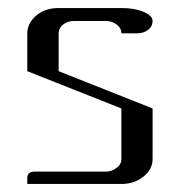

<svg xmlns="http://www.w3.org/2000/svg" viewBox="-20 -458 448 478"><path d="M47.9 0V-15.1Q47.9 -30.8 66.9 -30.8H243.2Q258.3 -30.8 270 -40Q282.2 -48.3 282.2 -62V-188L47.9 -280.8V-375Q47.9 -399.9 69.8 -418.9Q91.8 -438 126 -438H282.2Q314.9 -438 336.9 -428.7Q359.9 -418.9 359.9 -405.8Q359.9 -392.6 349.1 -383.8Q337.4 -375 320.8 -375H282.2Q282.2 -388.2 270.5 -397Q258.8 -405.8 243.2 -405.8H165Q148.4 -405.8 137.2 -397Q126 -388.2 126 -375V-280.8L359.9 -188V-62Q359.9 -36.6 336.9 -18.1Q314.5 0 282.2 0Z"/></svg>

Font: Hhenum
Style: Regular
Weight: 400
Designer: T. Christopher White
Version: Version 1.0